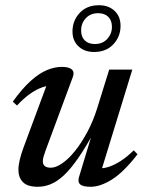

<svg xmlns="http://www.w3.org/2000/svg" viewBox="-20 -704 552 735"><path d="M282 -25 337 -206.5 343 -204Q308 -140 278.8 -98Q249.5 -56 223.8 -32.2Q198 -8.5 173.8 1.2Q149.5 11 124.5 11Q85 11 67.8 -6.8Q50.5 -24.5 50.5 -54Q50.5 -70.5 55.5 -92Q60.5 -113.5 70.5 -140.5L167 -400.5L183.5 -376Q164.5 -377.5 142 -369.8Q119.5 -362 95 -344.8Q70.5 -327.5 45 -300L29 -315Q65 -365 97.2 -394Q129.5 -423 159.2 -435.5Q189 -448 216.5 -448Q243.5 -448 254.8 -438.2Q266 -428.5 258.5 -408.5L154 -126.5Q149 -113 146.5 -103.5Q144 -94 144 -86.5Q144 -74.5 151.5 -68.2Q159 -62 174.5 -62Q194 -62 218.2 -78.8Q242.5 -95.5 267.2 -126.2Q292 -157 314.2 -198.5Q336.5 -240 352 -289.5L398 -437.5H486.5L364.5 -40L358 -60Q375.5 -58.5 397 -65.5Q418.5 -72.5 442.8 -88.2Q467 -104 492 -128.5L506.5 -113.5Q453 -44.5 408.5 -16.8Q364 11 327 11Q297.5 11 287.2 2.2Q277 -6.5 282 -25ZM358.5 -684Q395.5 -684 418.5 -662.5Q441.5 -641 441.5 -605Q441.5 -564 414 -534.5Q386.5 -505 340 -505Q303.5 -505 280.5 -526.5Q257.5 -548 257.5 -583.5Q257.5 -625 285 -654.5Q312.5 -684 358.5 -684ZM343 -535.5Q373 -535.5 390.8 -555.2Q408.5 -575 408.5 -601Q408.5 -626 394.2 -639.8Q380 -653.5 356 -653.5Q326 -653.5 308.2 -634Q290.5 -614.5 290.5 -588Q290.5 -563 304.5 -549.2Q318.5 -535.5 343 -535.5Z"/></svg>

Font: Newsreader 24pt Medium
Style: Italic
Weight: 500
Italic angle: -17°
Designer: Hugues Gentile
Foundry: Production Type
Version: Version 1.003